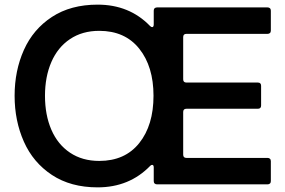

<svg xmlns="http://www.w3.org/2000/svg" viewBox="-20 -795 1231 828"><path d="M43 -382Q43 -490 83 -579.5Q123 -669 204 -722Q285 -775 401 -775Q538 -775 627 -683Q632 -678 636 -678Q643 -678 643 -690V-749Q643 -756 647 -759.5Q651 -763 657 -763H1134Q1140 -763 1144 -759.5Q1148 -756 1148 -749V-663Q1148 -656 1144 -652.5Q1140 -649 1134 -649H784Q770 -649 770 -635V-453Q770 -439 784 -439H1092Q1106 -439 1106 -425V-340Q1106 -326 1092 -326H784Q770 -326 770 -312V-128Q770 -114 784 -114H1134Q1140 -114 1144 -110.5Q1148 -107 1148 -100V-14Q1148 -7 1144 -3.5Q1140 0 1134 0H657Q651 0 647 -3.5Q643 -7 643 -14V-73Q643 -84 636 -84Q632 -84 628 -80Q538 13 401 13Q285 13 204 -40.5Q123 -94 83 -184Q43 -274 43 -382ZM642 -382Q642 -508 580.5 -585Q519 -662 408 -662Q335 -662 282 -626.5Q229 -591 201.5 -527.5Q174 -464 174 -382Q174 -299 201.5 -235.5Q229 -172 282 -136.5Q335 -101 408 -101Q519 -101 580.5 -178Q642 -255 642 -382Z"/></svg>

Font: Open Sauce Two SemiBold
Style: Regular
Weight: 600
Designer: Alfredo Marco Pradil
Foundry: Creative Sauce Fz LLC
Version: Version 1.477